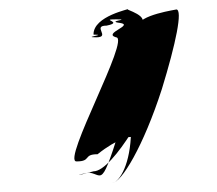

<svg xmlns="http://www.w3.org/2000/svg" viewBox="-20 -419 483 427"><path d="M188 -342C221 -342 161 -336 194 -336C227 -336 184 -362 217 -362C257 -370 200 -376 238 -376C275 -376 214 -372 247 -368C279 -363 208 -345 238 -336C271 -336 117 -60 150 -60C184 -60 164 -76 197 -76C242 -112 271 -116 271 -114C267 -44 242 -12 229 -12C250 -12 299 -94 340 -221C371 -322 387 -398 372 -398C377 -398 284 -386 287 -359C324 -383 252 -399 264 -399C272 -399 187 -384 188 -342ZM179 -35C155 -32 138 -24 188 -38C232 -38 321 -198 341 -264C361 -331 370 -391 348 -391C342 -391 301 -311 268 -202C203 10 213 -30 179 -35Z"/></svg>

Font: Zinc
Style: Obl
Weight: 400
Version: Version 1